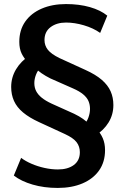

<svg xmlns="http://www.w3.org/2000/svg" viewBox="-20 -735 610 945"><path d="M264 190Q197 190 140.5 173.5Q84 157 48 129L84 42Q105 58 135 71Q165 84 199 91.5Q233 99 265 99Q314 99 343.5 77Q373 55 373 14Q373 -14 357 -35Q341 -56 300 -75L172 -134Q124 -156 93.5 -181.5Q63 -207 49 -238Q35 -269 35 -307Q35 -354 59 -394Q83 -434 126 -462L116 -430Q98 -448 86.5 -471.5Q75 -495 75 -529Q75 -587 104 -628.5Q133 -670 185 -692.5Q237 -715 305 -715Q370 -715 422.5 -700Q475 -685 508 -658L473 -573Q439 -597 393 -610.5Q347 -624 305 -624Q259 -624 229 -601.5Q199 -579 199 -538Q199 -511 215.5 -490Q232 -469 273 -449L400 -391Q451 -368 481 -342Q511 -316 524.5 -285.5Q538 -255 538 -218Q538 -171 514.5 -132.5Q491 -94 447 -66L457 -97Q475 -80 486 -54.5Q497 -29 497 4Q497 62 468 103.5Q439 145 386.5 167.5Q334 190 264 190ZM149 -326Q149 -304 158 -286.5Q167 -269 185.5 -254Q204 -239 234 -225L345 -175Q370 -163 389 -149.5Q408 -136 419 -123L392 -119Q408 -136 415.5 -157.5Q423 -179 423 -199Q423 -220 415.5 -237.5Q408 -255 389.5 -270.5Q371 -286 339 -300L228 -349Q204 -361 184.5 -374.5Q165 -388 153 -401L181 -405Q165 -388 157 -367Q149 -346 149 -326Z"/></svg>

Font: Nunito Sans 8pt
Style: Bold
Weight: 700
Version: Version 3.101;gftools[0.9.27]